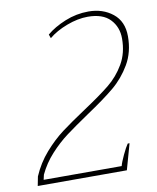

<svg xmlns="http://www.w3.org/2000/svg" viewBox="-81 -773 685 836"><g transform="rotate(-10 261.5 -355.0)"><path d="M26 -41Q50 -97 89 -141.5Q128 -186 170 -217.5Q212 -249 277 -292Q351 -341 393 -375Q435 -409 463 -457Q491 -505 491 -569Q491 -620 458.5 -654Q426 -688 360 -688Q316 -688 267 -669.5Q218 -651 186 -624L180 -641Q213 -669 263 -689.5Q313 -710 367 -710Q430 -710 474 -675Q518 -640 518 -574Q518 -504 487 -451Q456 -398 410.5 -360Q365 -322 287 -270Q225 -228 186 -199Q147 -170 111 -130.5Q75 -91 53 -44L48 -22H393Q397 -38 411.5 -69Q426 -100 436 -114H444L412 0H18Z"/></g></svg>

Font: Trirong Thin
Style: Italic
Weight: 250
Italic angle: -12°
Designer: Katatrad Team
Foundry: CadsonDemak
Version: Version 1.001